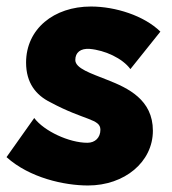

<svg xmlns="http://www.w3.org/2000/svg" viewBox="-28 -554 528 589"><path d="M242 15C354 15 441 -57 441 -153C441 -248 365 -284 301 -309C251 -329 203 -344 203 -370C203 -393 219 -406 247 -404C294 -400 348 -375 372 -342L464 -457C414 -506 326 -534 251 -534C137 -534 52 -465 52 -362C52 -300 82 -262 127 -240C231 -184 280 -190 280 -156C280 -132 264 -116 240 -116C184 -116 107 -152 77 -192L-8 -72C63 -8 170 15 242 15Z"/></svg>

Font: Fixel Text 20240404 ExtraBold
Style: Italic
Weight: 800
Width: 4
Italic angle: -10°
Designer: AlfaBravo + MacPaw
Foundry: Kyrylo Tkachov, Marchela Mozhyna, Serhii Makarenko, Maria Weinstein, Zakhar Kryvoshyya
Version: Version 1.211;Glyphs 3.2 (3225)